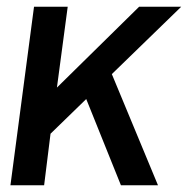

<svg xmlns="http://www.w3.org/2000/svg" viewBox="-20 -550 562 570"><path d="M449 0H339L236 -256L130 -153L111 0H11L81 -530H181L149 -290L393 -530H518L312 -330Z"/></svg>

Font: Tanohe Sans Medium
Style: Italic
Weight: 500
Designer: Village Type and Design LLC & Cristiano Sobral
Foundry: Cooper Hewitt Smithsonian Design Museum
Version: Version 1.00;September 29, 2021;FontCreator 13.0.0.2655 64-b